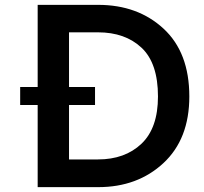

<svg xmlns="http://www.w3.org/2000/svg" viewBox="-20 -770 840 790"><path d="M384 -750Q547 -750 653 -652Q759 -554 759 -373Q759 -198 652.5 -99Q546 0 384 0H135V-338H63V-412H135V-750ZM383 -114Q494 -114 562 -178.5Q630 -243 630 -373Q630 -510 562.5 -573.5Q495 -637 383 -637H264V-412H371V-338H264V-114Z"/></svg>

Font: Oakes Grotesk
Style: Bold
Weight: 600
Designer: Samuel Oakes
Foundry: Samuel Oakes
Version: Version 1.000;PS 001.000;hotconv 1.0.88;makeotf.lib2.5.64775